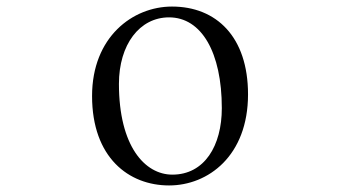

<svg xmlns="http://www.w3.org/2000/svg" viewBox="-20 -551 1040 586"><path d="M496 15C615 15 737 -75 737 -263C737 -439 640 -531 505 -531C385 -531 261 -438 261 -258C261 -70 373 15 496 15ZM506 -18C422 -18 343 -105 343 -295C343 -415 406 -498 496 -498C595 -498 657 -391 657 -221C657 -106 604 -18 506 -18Z"/></svg>

Font: Harano Aji Mincho K1
Style: Regular
Weight: 400
Foundry: Masamichi Hosoda
Version: HaranoAjiMinchoK1-Regular version 20230610;ttx 4.39.4